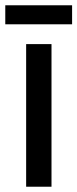

<svg xmlns="http://www.w3.org/2000/svg" viewBox="-37 -707 293 727"><path d="M158 0H62V-540H158ZM236 -687V-615H-17V-687Z"/></svg>

Font: Noto Sans Lao UI ExtCond Med
Style: Regular
Weight: 500
Width: 2
Designer: Monotype Design Team
Foundry: Monotype Imaging Inc.
Version: Version 2.000; ttfautohint (v1.8.4.7-5d5b)